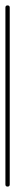

<svg xmlns="http://www.w3.org/2000/svg" viewBox="-20 -690 56 710"><path d="M0 -8H16V-662H0ZM8 -16Q4 -16 2 -14Q0 -12 0 -8Q0 -4 2 -2Q4 0 8 0Q12 0 14 -2Q16 -4 16 -8Q16 -12 14 -14Q12 -16 8 -16ZM8 -670Q4 -670 2 -668Q0 -666 0 -662Q0 -658 2 -656Q4 -654 8 -654Q12 -654 14 -656Q16 -658 16 -662Q16 -666 14 -668Q12 -670 8 -670Z"/></svg>

Font: Wavefont ExtraLight
Style: Regular
Weight: 250
Version: Version 3.004;gftools[0.9.33]